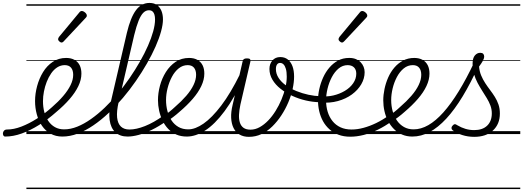

<svg xmlns="http://www.w3.org/2000/svg" viewBox="-180 -914 3567 1309"><path d="M-144 17Q-153 17 -157 9.5Q-161 2 -160 -7Q-159 -16 -152 -23.5Q-145 -31 -132 -31Q-86 -31 -34 -51Q18 -71 71.5 -105Q125 -139 174 -183Q218 -221 250.5 -259Q283 -297 301 -333.5Q319 -370 319 -404Q319 -435 304.5 -452.5Q290 -470 261 -470Q250 -470 245.5 -477Q241 -484 242.5 -494Q244 -504 251 -511.5Q258 -519 271 -519Q305 -519 328.5 -505.5Q352 -492 363.5 -468.5Q375 -445 375 -412Q375 -370 354 -326.5Q333 -283 294.5 -238.5Q256 -194 202 -149Q147 -100 87 -62.5Q27 -25 -31.5 -4Q-90 17 -144 17ZM0 365H444V375H0ZM0 -20H444V0H0ZM0 -505H444V-500H0ZM0 -885H444V-875H0Z M245 17Q200 17 165 -2.5Q130 -22 106.5 -56Q83 -90 71 -134Q59 -178 59 -225Q59 -275 73 -327Q87 -379 113.5 -422.5Q140 -466 180 -492.5Q220 -519 271 -519Q280 -519 283.5 -511.5Q287 -504 285.5 -494Q284 -484 277.5 -477Q271 -470 262 -470Q234 -470 210.5 -455Q187 -440 169 -414Q151 -388 138.5 -356Q126 -324 119.5 -290Q113 -256 113 -224Q113 -185 122 -150.5Q131 -116 149.5 -89Q168 -62 195 -47Q222 -32 257 -32Q301 -32 347 -50.5Q393 -69 440.5 -102.5Q488 -136 534 -180Q580 -224 623 -275.5Q666 -327 704 -382.5Q742 -438 774 -494Q806 -550 829 -602.5Q852 -655 864.5 -700.5Q877 -746 877 -781Q877 -791 885 -796Q893 -801 904 -801Q915 -801 923 -796Q931 -791 931 -781Q931 -747 918 -699.5Q905 -652 880.5 -596.5Q856 -541 822 -481.5Q788 -422 746.5 -362Q705 -302 658 -246.5Q611 -191 560 -143Q509 -95 456 -59Q403 -23 350 -3Q297 17 245 17ZM444 365V375ZM444 -20V0ZM444 -505V-500ZM444 -885V-875Z M239 -624Q233 -624 224.5 -631.5Q216 -639 216 -646Q216 -650 217.5 -653.5Q219 -657 222 -662L359 -827Q364 -834 368.5 -836.5Q373 -839 378 -839Q385 -839 393 -834Q401 -829 406.5 -822Q412 -815 412 -808Q412 -803 410.5 -800Q409 -797 404 -792L256 -634Q248 -624 239 -624Z M690 17Q638 17 606.5 -12Q575 -41 567.5 -95.5Q560 -150 577 -226L685 -690Q710 -795 747 -844.5Q784 -894 839 -894Q871 -894 891 -879Q911 -864 921 -839Q931 -814 931 -782Q931 -770 923 -763.5Q915 -757 904 -757Q893 -757 885 -763.5Q877 -770 877 -782Q877 -800 873 -814Q869 -828 860 -836Q851 -844 835 -844Q814 -844 797 -827Q780 -810 765 -773Q750 -736 735 -675L629 -219Q614 -154 618.5 -112.5Q623 -71 644.5 -51Q666 -31 702 -31Q712 -31 717 -23.5Q722 -16 720 -7Q718 2 710.5 9.5Q703 17 690 17ZM444 365H838V375H444ZM444 -20H838V0H444ZM444 -505H838V-500H444ZM444 -885H838V-875H444Z M690 17Q678 17 673.5 9.5Q669 2 671.5 -7Q674 -16 682.5 -23.5Q691 -31 703 -31Q749 -31 808.5 -54.5Q868 -78 935 -126Q943 -131 949.5 -128Q956 -125 960 -117.5Q964 -110 963 -101.5Q962 -93 954 -88Q903 -52 854.5 -28.5Q806 -5 764.5 6Q723 17 690 17ZM838 365V375ZM838 -20V0ZM838 -505V-500ZM838 -885V-875Z M934 -123Q956 -137 975.5 -152.5Q995 -168 1013 -185Q1057 -223 1089.5 -260.5Q1122 -298 1139.5 -334.5Q1157 -371 1157 -404Q1157 -435 1142.5 -452.5Q1128 -470 1099 -470Q1088 -470 1083.5 -477Q1079 -484 1080.5 -494Q1082 -504 1089 -511.5Q1096 -519 1109 -519Q1143 -519 1166.5 -505.5Q1190 -492 1201.5 -468.5Q1213 -445 1213 -412Q1213 -371 1192.5 -327.5Q1172 -284 1134 -240Q1096 -196 1043 -151Q1023 -133 1000.5 -116Q978 -99 955 -83ZM838 365H1282V375H838ZM838 -20H1282V0H838ZM838 -505H1282V-500H838ZM838 -885H1282V-875H838Z M1094 17Q1054 17 1022.5 3.5Q991 -10 967.5 -34.5Q944 -59 928.5 -91Q913 -123 905 -159Q897 -195 897 -231Q897 -279 910.5 -329.5Q924 -380 951 -423Q978 -466 1017.5 -492.5Q1057 -519 1110 -519Q1120 -519 1124 -511.5Q1128 -504 1126.5 -494Q1125 -484 1118 -477Q1111 -470 1100 -470Q1066 -470 1038.5 -448Q1011 -426 992 -390Q973 -354 962.5 -312.5Q952 -271 952 -232Q952 -193 961.5 -157Q971 -121 989.5 -93Q1008 -65 1036.5 -48.5Q1065 -32 1104 -32Q1151 -32 1208 -71.5Q1265 -111 1328.5 -194.5Q1392 -278 1457 -410Q1461 -418 1469.5 -416.5Q1478 -415 1483.5 -408Q1489 -401 1485 -390Q1418 -246 1351 -156Q1284 -66 1219 -24.5Q1154 17 1094 17ZM1282 365V375ZM1282 -20V0ZM1282 -505V-500ZM1282 -885V-875Z M1517 19Q1480 19 1453.5 3.5Q1427 -12 1412.5 -41Q1398 -70 1396 -110Q1394 -150 1406 -199L1474 -495Q1476 -506 1482.5 -511Q1489 -516 1504 -516Q1520 -516 1524.5 -510.5Q1529 -505 1527 -494L1459 -201Q1451 -163 1449.5 -132Q1448 -101 1455.5 -78Q1463 -55 1480.5 -42.5Q1498 -30 1528 -30Q1560 -30 1590.5 -47Q1621 -64 1648.5 -92.5Q1676 -121 1699 -158Q1722 -195 1739 -235.5Q1756 -276 1765.5 -316Q1775 -356 1775 -391Q1775 -424 1769 -444.5Q1763 -465 1753 -475Q1743 -485 1729 -485Q1715 -485 1710 -495Q1705 -505 1710.5 -515Q1716 -525 1731 -525Q1761 -525 1782 -508.5Q1803 -492 1814 -462.5Q1825 -433 1825 -392Q1825 -353 1815 -307.5Q1805 -262 1785.5 -216Q1766 -170 1738.5 -128Q1711 -86 1677 -52.5Q1643 -19 1603 0Q1563 19 1517 19ZM1282 365H1886V375H1282ZM1282 -20H1886V0H1282ZM1282 -505H1886V-500H1282ZM1282 -885H1886V-875H1282Z M2000 -217Q1953 -218 1905 -229Q1857 -240 1812.5 -260.5Q1768 -281 1733 -308.5Q1698 -336 1677.5 -370.5Q1657 -405 1657 -444Q1657 -478 1677 -501.5Q1697 -525 1731 -525Q1744 -525 1748 -515Q1752 -505 1747.5 -495Q1743 -485 1729 -485Q1716 -485 1708.5 -474Q1701 -463 1701 -443Q1701 -411 1719.5 -382.5Q1738 -354 1770 -331.5Q1802 -309 1841.5 -293Q1881 -277 1923 -268Q1965 -259 2004 -258Q2012 -258 2015.5 -252Q2019 -246 2019 -237.5Q2019 -229 2014 -223Q2009 -217 2000 -217ZM1886 365H1899V375H1886ZM1886 -20H1899V0H1886ZM1886 -505H1899V-500H1886ZM1886 -885H1899V-875H1886Z M2003 -259Q2048 -253 2091.5 -263Q2135 -273 2171 -294.5Q2207 -316 2228 -346.5Q2249 -377 2249 -412Q2249 -439 2233.5 -454.5Q2218 -470 2189 -470Q2178 -470 2174 -477Q2170 -484 2172 -494Q2174 -504 2181.5 -511.5Q2189 -519 2203 -519Q2227 -519 2246.5 -511Q2266 -503 2279 -489.5Q2292 -476 2299 -458.5Q2306 -441 2306 -422Q2306 -379 2283 -339.5Q2260 -300 2219 -270Q2178 -240 2123.5 -225Q2069 -210 2005 -215ZM1898 365H2373V375H1898ZM1898 -20H2373V0H1898ZM1898 -505H2373V-500H1898ZM1898 -885H2373V-875H1898Z M2208 18Q2163 18 2127.5 4.5Q2092 -9 2065.5 -33Q2039 -57 2022 -88Q2005 -119 1996.5 -155.5Q1988 -192 1988 -229Q1988 -267 1997 -307.5Q2006 -348 2023 -385.5Q2040 -423 2065.5 -453Q2091 -483 2124.5 -501Q2158 -519 2200 -519Q2210 -519 2213.5 -511.5Q2217 -504 2215 -494Q2213 -484 2206.5 -477Q2200 -470 2191 -470Q2156 -470 2128.5 -447Q2101 -424 2082 -387.5Q2063 -351 2053 -309.5Q2043 -268 2043 -230Q2043 -188 2054 -152Q2065 -116 2087 -88.5Q2109 -61 2141.5 -46Q2174 -31 2217 -31Q2256 -31 2298.5 -42.5Q2341 -54 2384.5 -75Q2428 -96 2468 -125Q2474 -129 2480 -125Q2486 -121 2490.5 -113.5Q2495 -106 2495 -98Q2495 -90 2489 -86Q2444 -53 2395.5 -29.5Q2347 -6 2299.5 6Q2252 18 2208 18ZM2373 365V375ZM2373 -20V0ZM2373 -505V-500ZM2373 -885V-875Z M2151 -624Q2145 -624 2136.5 -631.5Q2128 -639 2128 -646Q2128 -650 2129.5 -653.5Q2131 -657 2134 -662L2271 -827Q2276 -834 2280.5 -836.5Q2285 -839 2290 -839Q2297 -839 2305 -834Q2313 -829 2318.5 -822Q2324 -815 2324 -808Q2324 -803 2322.5 -800Q2321 -797 2316 -792L2168 -634Q2160 -624 2151 -624Z M2469 -123Q2491 -137 2510.5 -152.5Q2530 -168 2548 -185Q2592 -223 2624.5 -260.5Q2657 -298 2674.5 -334.5Q2692 -371 2692 -404Q2692 -435 2677.5 -452.5Q2663 -470 2634 -470Q2623 -470 2618.5 -477Q2614 -484 2615.5 -494Q2617 -504 2624 -511.5Q2631 -519 2644 -519Q2678 -519 2701.5 -505.5Q2725 -492 2736.5 -468.5Q2748 -445 2748 -412Q2748 -371 2727.5 -327.5Q2707 -284 2669 -240Q2631 -196 2578 -151Q2558 -133 2535.5 -116Q2513 -99 2490 -83ZM2373 365H2817V375H2373ZM2373 -20H2817V0H2373ZM2373 -505H2817V-500H2373ZM2373 -885H2817V-875H2373Z M2631 17Q2593 17 2561.5 3.5Q2530 -10 2506 -34Q2482 -58 2465.5 -89.5Q2449 -121 2441 -157Q2433 -193 2433 -230Q2433 -267 2441.5 -307.5Q2450 -348 2466.5 -385.5Q2483 -423 2508.5 -453Q2534 -483 2568 -501Q2602 -519 2645 -519Q2654 -519 2657.5 -511.5Q2661 -504 2659 -494.5Q2657 -485 2650.5 -477.5Q2644 -470 2635 -470Q2600 -470 2572.5 -447.5Q2545 -425 2526 -389Q2507 -353 2497 -311.5Q2487 -270 2487 -232Q2487 -192 2497 -156Q2507 -120 2526.5 -92Q2546 -64 2574.5 -48Q2603 -32 2640 -32Q2690 -32 2740.5 -61Q2791 -90 2842.5 -147.5Q2894 -205 2947 -291Q3000 -377 3054 -491Q3058 -500 3067.5 -498.5Q3077 -497 3083.5 -489.5Q3090 -482 3085 -471Q3030 -349 2974.5 -257.5Q2919 -166 2862.5 -105Q2806 -44 2748.5 -13.5Q2691 17 2631 17ZM2817 365V375ZM2817 -20V0ZM2817 -505V-500ZM2817 -885V-875Z M3053 19Q3010 19 2971 6.5Q2932 -6 2906 -26Q2898 -33 2898 -41.5Q2898 -50 2906 -58Q2914 -67 2920.5 -67.5Q2927 -68 2938 -60Q2965 -44 2993.5 -35.5Q3022 -27 3053 -27Q3110 -27 3141.5 -57.5Q3173 -88 3173 -141Q3173 -169 3163.5 -194.5Q3154 -220 3139 -244.5Q3124 -269 3107.5 -295Q3091 -321 3076 -349Q3061 -377 3051.5 -409.5Q3042 -442 3042 -480Q3042 -518 3057.5 -536Q3073 -554 3094 -554Q3108 -554 3114.5 -547Q3121 -540 3121 -529Q3121 -516 3112 -499.5Q3103 -483 3086 -460Q3089 -427 3100.5 -399.5Q3112 -372 3128 -347.5Q3144 -323 3161.5 -300Q3179 -277 3194 -253Q3209 -229 3218.5 -201.5Q3228 -174 3228 -140Q3228 -68 3181 -24.5Q3134 19 3053 19ZM2817 365H3367V375H2817ZM2817 -20H3367V0H2817ZM2817 -505H3367V-500H2817ZM2817 -885H3367V-875H2817Z"/></svg>

Font: Playwrite AT Guides
Style: Italic
Weight: 400
Italic angle: -13.0072°
Designer: Veronika Burian, José Scaglione
Foundry: TypeTogether
Version: Version 1.002